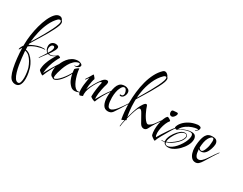

<svg xmlns="http://www.w3.org/2000/svg" viewBox="-110 -1504 3165 2497"><g transform="rotate(30 1472.5 -255.0)"><path d="M193 305Q169 305 145 290.5Q121 276 104 241Q85 203 71 139.5Q57 76 49 0Q41 -76 39 -151Q34 -145 30 -138Q26 -131 22 -124Q13 -111 9 -111Q5 -111 9.5 -128.5Q14 -146 28 -168Q30 -172 33 -176Q36 -180 39 -183V-203Q39 -269 49.5 -344Q60 -419 79.5 -492Q99 -565 126 -624.5Q153 -684 185.5 -719.5Q218 -755 254 -755Q274 -755 287 -745Q300 -735 309 -712Q321 -706 321 -684Q321 -666 312 -640Q302 -612 282 -572Q262 -532 236.5 -487.5Q211 -443 184 -398.5Q157 -354 133 -315Q109 -276 92 -248Q91 -243 91 -237.5Q91 -232 91 -226Q97 -230 103.5 -233Q110 -236 117 -240Q153 -258 196 -272Q239 -286 281 -286Q288 -286 294 -285.5Q300 -285 306 -284Q309 -283 309 -281Q309 -279 306 -278Q250 -275 193 -256Q136 -237 90 -202Q90 -190 90.5 -178Q91 -166 92 -155Q130 -149 161 -123Q192 -97 216 -59.5Q240 -22 255 21Q263 46 271.5 88.5Q280 131 280 175Q280 209 272.5 238.5Q265 268 246 286.5Q227 305 193 305ZM93 -273Q116 -310 145.5 -359.5Q175 -409 205 -462.5Q235 -516 259.5 -565.5Q284 -615 296 -652Q303 -673 303 -687Q303 -701 297 -707Q291 -713 283 -713Q267 -713 255 -701Q206 -653 172 -581.5Q138 -510 119 -429.5Q100 -349 93 -273ZM217 269Q239 269 247.5 240Q256 211 256 173Q256 132 249.5 91.5Q243 51 237 32Q223 -9 202 -45.5Q181 -82 153.5 -107.5Q126 -133 90 -139Q91 -139 93 -109.5Q95 -80 100.5 -33.5Q106 13 114.5 65Q123 117 137 163.5Q151 210 170.5 239.5Q190 269 217 269Z M448 27Q445 30 435 25Q425 20 413 11Q401 2 391.5 -6.5Q382 -15 381 -20Q381 -73 398 -123.5Q415 -174 437 -214.5Q459 -255 474 -279Q433 -246 394 -246Q380 -246 369 -250Q350 -225 331.5 -200.5Q313 -176 295 -150Q291 -144 289 -144Q288 -144 288 -146Q288 -150 291 -156Q309 -182 325.5 -207Q342 -232 356 -256Q337 -268 326.5 -291Q316 -314 316 -338Q316 -375 338 -394.5Q360 -414 391 -414Q409 -414 424.5 -406.5Q440 -399 440 -382Q440 -365 428 -341Q416 -317 401 -294.5Q386 -272 376 -258Q385 -255 396 -255Q420 -255 445.5 -268Q471 -281 486 -297Q489 -301 496 -301Q507 -301 520 -294Q533 -287 528 -281Q515 -262 495 -219.5Q475 -177 458 -121Q441 -65 437 -3Q447 -21 464 -51.5Q481 -82 502 -118Q523 -154 546.5 -189.5Q570 -225 594 -254Q599 -260 602 -258Q605 -256 601 -251Q577 -219 553 -180.5Q529 -142 508 -102.5Q487 -63 471 -29Q455 5 448 27ZM361 -264Q371 -278 384.5 -305Q398 -332 398 -352Q398 -365 391.5 -371Q385 -377 378 -377Q360 -377 348 -358.5Q336 -340 336 -318Q336 -302 342.5 -287Q349 -272 361 -264Z M595 -1Q591 -1 582.5 -5.5Q574 -10 566 -16Q550 -20 541.5 -37.5Q533 -55 531 -79Q529 -103 532 -127Q535 -151 542 -167Q553 -197 569.5 -231Q586 -265 611 -296Q636 -327 671 -347.5Q706 -368 754 -370Q779 -370 799.5 -358.5Q820 -347 820 -332Q820 -319 807.5 -306.5Q795 -294 772 -289Q768 -288 763.5 -287.5Q759 -287 754 -287Q740 -287 740 -290Q740 -293 746 -293Q763 -293 777 -305Q791 -317 791 -335Q791 -353 778 -352Q738 -346 707.5 -317.5Q677 -289 655.5 -250Q634 -211 620 -171Q606 -131 598 -101Q593 -81 589.5 -61Q586 -41 587.5 -27.5Q589 -14 597 -14Q614 -14 637.5 -32Q661 -50 685.5 -78.5Q710 -107 732 -139.5Q754 -172 768 -200Q766 -212 765 -224Q764 -236 763 -248Q763 -252 771.5 -260.5Q780 -269 791 -277Q802 -285 810 -289Q818 -293 817 -288Q818 -263 825 -228.5Q832 -194 844 -157.5Q856 -121 872.5 -90Q889 -59 909 -41Q929 -23 948 -23Q953 -23 957.5 -24.5Q962 -26 966 -27Q970 -29 974 -29Q976 -29 976 -27Q976 -21 968 -19Q937 -5 908 -5Q874 -5 849 -27Q814 -59 796.5 -99Q779 -139 771 -183Q756 -153 735 -121Q714 -89 690 -61.5Q666 -34 641.5 -17.5Q617 -1 595 -1Z M996 10Q990 10 987 6Q977 -5 973 -26.5Q969 -48 969 -74Q969 -107 973.5 -142.5Q978 -178 983.5 -207.5Q989 -237 991 -250Q984 -242 978 -232.5Q972 -223 958 -205Q957 -204 955 -204Q953 -204 951.5 -206.5Q950 -209 951 -211Q971 -240 986.5 -266Q1002 -292 1013 -312Q1016 -318 1026.5 -308Q1037 -298 1046.5 -284.5Q1056 -271 1055 -266Q1048 -249 1042 -220Q1036 -191 1032.5 -159Q1029 -127 1029 -100Q1052 -154 1080 -204Q1108 -254 1143 -299Q1174 -338 1206 -338Q1231 -338 1231 -309Q1231 -297 1227 -284Q1222 -271 1215.5 -245.5Q1209 -220 1203 -189.5Q1197 -159 1193.5 -130Q1190 -101 1190 -79Q1190 -57 1194 -49Q1215 -84 1247.5 -139.5Q1280 -195 1328 -254Q1333 -260 1336 -258Q1339 -256 1335 -251Q1287 -187 1253.5 -125.5Q1220 -64 1205 -19Q1202 -16 1184.5 -22Q1167 -28 1151 -38Q1135 -48 1133 -54Q1134 -114 1142.5 -171Q1151 -228 1161 -270Q1164 -280 1156 -280Q1151 -280 1142.5 -274.5Q1134 -269 1125 -256Q1108 -233 1086.5 -194.5Q1065 -156 1049.5 -113.5Q1034 -71 1034 -35Q1034 -12 1037 -4Q1028 -1 1016 4.5Q1004 10 996 10Z M1414 8Q1362 8 1338 -37.5Q1314 -83 1314 -153Q1314 -189 1319 -229.5Q1324 -270 1335.5 -305.5Q1347 -341 1366 -361Q1391 -391 1447 -391Q1471 -391 1496 -376.5Q1521 -362 1521 -328Q1521 -310 1513.5 -291Q1506 -272 1492.5 -259Q1479 -246 1461 -246Q1458 -246 1455 -246.5Q1452 -247 1448 -248Q1446 -251 1444 -253.5Q1442 -256 1442 -258Q1442 -262 1452 -265Q1458 -263 1462 -263Q1476 -263 1484 -274Q1492 -285 1492 -300Q1492 -313 1487 -329.5Q1482 -346 1472.5 -358.5Q1463 -371 1449 -371Q1423 -371 1403 -329Q1387 -301 1379.5 -259.5Q1372 -218 1372 -176Q1372 -146 1376 -112.5Q1380 -79 1391.5 -56Q1403 -33 1426 -33Q1446 -33 1468.5 -51Q1491 -69 1513.5 -97Q1536 -125 1556.5 -155.5Q1577 -186 1594 -211Q1611 -236 1621 -248Q1626 -254 1628 -254Q1634 -254 1627 -245Q1608 -220 1584 -182Q1560 -144 1535 -103Q1510 -62 1485 -27Q1469 -5 1450.5 1.5Q1432 8 1414 8Z M1645 94Q1646 77 1650 52Q1654 27 1661 -2Q1647 5 1634 10Q1621 15 1621 13Q1611 -40 1605.5 -101.5Q1600 -163 1600 -230Q1600 -310 1609.5 -392.5Q1619 -475 1639.5 -551.5Q1660 -628 1693.5 -693Q1727 -758 1776 -804Q1789 -815 1803 -815Q1820 -815 1837.5 -801Q1855 -787 1864 -764Q1876 -758 1876 -736Q1876 -718 1867 -692Q1855 -658 1829 -608Q1803 -558 1770.5 -502.5Q1738 -447 1706.5 -396.5Q1675 -346 1653 -310Q1652 -299 1652 -288Q1652 -277 1652 -266Q1652 -202 1658.5 -146Q1665 -90 1673 -54Q1686 -102 1701 -149.5Q1716 -197 1730 -230Q1746 -266 1766.5 -295.5Q1787 -325 1803 -325Q1817 -325 1824 -299Q1826 -289 1835.5 -266Q1845 -243 1859 -214.5Q1873 -186 1890 -160Q1907 -134 1924 -118.5Q1941 -103 1957 -107Q1965 -109 1990 -127.5Q2015 -146 2051 -200Q2061 -214 2070.5 -228Q2080 -242 2090 -254Q2095 -260 2098 -258Q2101 -256 2097 -251Q2066 -209 2034 -159.5Q2002 -110 1979 -62Q1971 -46 1958.5 -38Q1946 -30 1932 -30Q1895 -30 1872 -69Q1829 -143 1805.5 -187.5Q1782 -232 1761 -232Q1745 -232 1730 -200Q1717 -171 1703 -126.5Q1689 -82 1677 -36Q1679 -31 1680.5 -26Q1682 -21 1684 -17Q1684 -14 1670 -6Q1663 24 1658 50.5Q1653 77 1652 94Q1652 98 1648.5 97.5Q1645 97 1645 94ZM1654 -333Q1677 -371 1706 -420Q1735 -469 1763.5 -520.5Q1792 -572 1815.5 -620Q1839 -668 1851 -704Q1858 -726 1858 -740Q1858 -762 1842 -762Q1828 -762 1815 -749Q1754 -691 1715.5 -602Q1677 -513 1663 -418Q1656 -375 1654 -333Z M2166 -349Q2147 -349 2137 -362Q2127 -375 2127 -394Q2127 -413 2135 -420Q2143 -427 2162 -427Q2172 -427 2182 -428.5Q2192 -430 2201 -430Q2221 -430 2221 -415Q2221 -403 2212.5 -387.5Q2204 -372 2191.5 -360.5Q2179 -349 2166 -349ZM2136 33Q2133 36 2117 27Q2101 18 2086 5.5Q2071 -7 2069 -14Q2060 -44 2060 -92Q2060 -134 2067.5 -178.5Q2075 -223 2089 -261Q2103 -299 2123 -318Q2127 -322 2137 -318.5Q2147 -315 2158.5 -308Q2170 -301 2176.5 -294Q2183 -287 2179 -283Q2160 -262 2144.5 -225Q2129 -188 2120.5 -147.5Q2112 -107 2112 -74Q2112 -55 2115.5 -39Q2119 -23 2126 -14Q2139 -38 2165.5 -80Q2192 -122 2224.5 -169Q2257 -216 2289 -254Q2294 -260 2297 -258Q2300 -256 2296 -251Q2285 -237 2274 -219.5Q2263 -202 2251 -183Q2211 -117 2179 -59.5Q2147 -2 2136 33Z M2325 23Q2301 23 2282 13Q2263 3 2256 -18Q2234 -12 2211 -12Q2208 -12 2208.5 -15.5Q2209 -19 2212 -19Q2223 -18 2233 -20Q2243 -22 2254 -25Q2253 -29 2252.5 -33.5Q2252 -38 2252 -42Q2252 -59 2258 -78Q2270 -119 2300 -161.5Q2330 -204 2364 -230Q2379 -242 2395.5 -248Q2412 -254 2426 -254Q2445 -254 2457.5 -244Q2470 -234 2470 -214Q2470 -201 2463.5 -184.5Q2457 -168 2443 -147Q2429 -127 2403 -102.5Q2377 -78 2343.5 -56Q2310 -34 2271 -22Q2277 11 2308 11Q2336 11 2372 -13Q2399 -31 2425 -60.5Q2451 -90 2472.5 -124.5Q2494 -159 2506.5 -193.5Q2519 -228 2519 -256Q2519 -274 2510 -285Q2501 -296 2478 -296Q2474 -296 2469.5 -295.5Q2465 -295 2460 -294Q2432 -290 2403.5 -280Q2375 -270 2352 -258.5Q2329 -247 2317 -237Q2316 -232 2308 -232Q2299 -232 2288 -238Q2277 -244 2276 -249Q2282 -287 2313.5 -324.5Q2345 -362 2396.5 -390Q2448 -418 2513 -426Q2515 -427 2518.5 -427Q2522 -427 2525 -427Q2539 -427 2554.5 -421.5Q2570 -416 2570 -399Q2570 -383 2556.5 -365.5Q2543 -348 2527 -342Q2526 -341 2523 -341Q2521 -341 2521 -343.5Q2521 -346 2525 -349Q2529 -351 2535.5 -355.5Q2542 -360 2546 -363Q2549 -368 2549 -371Q2549 -377 2538 -377Q2509 -376 2467.5 -362Q2426 -348 2386 -320Q2346 -292 2322 -248Q2341 -260 2370 -273.5Q2399 -287 2432 -296.5Q2465 -306 2494 -306Q2538 -306 2553.5 -284.5Q2569 -263 2569 -235Q2569 -190 2543.5 -143Q2518 -96 2479 -57Q2440 -18 2397 4Q2362 23 2325 23ZM2271 -30Q2305 -42 2337.5 -64Q2370 -86 2395.5 -109.5Q2421 -133 2434 -151Q2448 -172 2454.5 -188.5Q2461 -205 2461 -217Q2461 -246 2431 -246Q2419 -246 2404 -240Q2389 -234 2373 -221Q2341 -195 2315 -152Q2289 -109 2277 -71Q2269 -47 2271 -30Z M2732 14Q2698 14 2675 -9Q2652 -32 2640 -70Q2628 -108 2628 -153Q2628 -189 2633 -229.5Q2638 -270 2649.5 -305.5Q2661 -341 2680 -361Q2705 -391 2761 -391Q2808 -391 2825.5 -371Q2843 -351 2843 -320Q2843 -305 2839 -287.5Q2835 -270 2830 -253Q2822 -228 2809.5 -203.5Q2797 -179 2777 -162.5Q2757 -146 2726 -144Q2722 -144 2709.5 -146.5Q2697 -149 2686 -158Q2688 -131 2693 -103.5Q2698 -76 2711 -57.5Q2724 -39 2749 -39Q2773 -39 2796 -60.5Q2819 -82 2838 -109.5Q2857 -137 2869 -155Q2886 -180 2903 -205.5Q2920 -231 2935 -248Q2940 -254 2942 -254Q2948 -254 2941 -245Q2910 -204 2876 -146Q2843 -92 2821 -56.5Q2799 -21 2779 -3.5Q2759 14 2732 14ZM2724 -156Q2736 -156 2746.5 -170Q2757 -184 2765 -204Q2773 -224 2778 -242Q2783 -260 2784 -269Q2785 -283 2787.5 -302Q2790 -321 2790 -337Q2790 -354 2785.5 -366Q2781 -378 2768 -378Q2757 -378 2742.5 -363.5Q2728 -349 2717 -329Q2702 -301 2694.5 -261.5Q2687 -222 2686 -181Q2693 -172 2701.5 -164Q2710 -156 2724 -156Z"/></g></svg>

Font: Festive
Style: Regular
Weight: 400
Designer: Robert E. Leuschke
Foundry: Robert E. Leuschke
Version: Version 1.101; ttfautohint (v1.8.3)